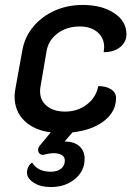

<svg xmlns="http://www.w3.org/2000/svg" viewBox="-20 -529 554 776"><path d="M399 -318Q401 -332 401 -338Q401 -376 374 -399Q347 -422 302 -422Q250 -422 212.5 -394Q175 -366 168 -321L143 -175Q142 -170 142 -160Q142 -123 169.5 -100.5Q197 -78 243 -78Q294 -78 331.5 -107Q369 -136 377 -181Q409 -181 429 -168Q449 -155 449 -133Q449 -78 401 -40.5Q353 -3 273 6L241 43Q280 43 301 62Q322 81 322 113Q322 162 283 194.5Q244 227 185 227Q144 227 116.5 209.5Q89 192 89 168Q89 157 94.5 145.5Q100 134 110 128Q132 165 185 165Q211 165 226.5 153Q242 141 242 120Q242 106 231 98.5Q220 91 200 90Q181 90 159 96Q149 99 141.5 93Q134 87 134 77Q134 66 142 58L185 6Q117 -3 78 -41.5Q39 -80 39 -139Q39 -154 42 -169L70 -324Q79 -378 113.5 -420Q148 -462 200 -485.5Q252 -509 314 -509Q392 -509 441.5 -476Q491 -443 491 -391Q491 -359 465.5 -338.5Q440 -318 399 -318Z"/></svg>

Font: K2D Medium
Style: Italic
Weight: 500
Italic angle: -10°
Designer: Katatrad Aksorn Co.,Ltd.
Foundry: Cadson Demak Co.,Ltd.
Version: Version 1.000; ttfautohint (v1.6)